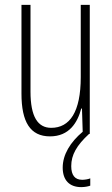

<svg xmlns="http://www.w3.org/2000/svg" viewBox="-20 -549 458 787"><path d="M272 132C272 86 294 47 345 0H348V-529H311V-233C311 -90 266 -25 190 -25C135 -25 105 -70 105 -174V-529H68V-165C68 -49 104 10 185 10C264 10 298 -47 313 -104H316L319 -9C268 34 237 85 237 138C237 190 265 218 313 218C328 218 342 215 350 212V182C344 185 329 188 317 188C287 188 272 169 272 132Z"/></svg>

Font: Noto Sans ExtraCondensed ExtraLight
Style: Regular
Weight: 200
Width: 2
Designer: Monotype Design Team
Foundry: Monotype Imaging Inc.
Version: Version 2.013